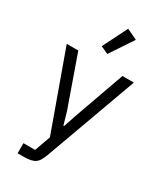

<svg xmlns="http://www.w3.org/2000/svg" viewBox="-239 -865 976 1152"><g transform="rotate(30 249.5 -289.5)"><path d="M403 -516H482L251 120Q242 143 233 158.5Q224 174 211 183Q198 192 178.5 196Q159 200 131 200H90V130H171L210 20L17 -516H97L221 -165L245 -81H250L278 -165ZM258 -585 206 -609 291 -779 364 -744Z"/></g></svg>

Font: IBM Plex Sans Hebrew
Style: Regular
Weight: 400
Designer: Mike Abbink, Paul van der Laan, Pieter van Rosmalen, Yanek Iontef
Foundry: Bold Monday
Version: Version 1.2